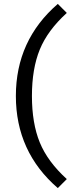

<svg xmlns="http://www.w3.org/2000/svg" viewBox="-20 -771 390 980"><path d="M275 -751 321 -705Q223 -616 183 -518Q143 -420 143 -281Q143 -142 183 -44Q223 54 321 143L275 189Q61 4 61 -281Q61 -566 275 -751Z"/></svg>

Font: Work Sans
Style: Regular
Weight: 400
Designer: Wei Huang
Foundry: Wei Huang
Version: Version 1.032;PS 001.032;hotconv 1.0.70;makeotf.lib2.5.58329